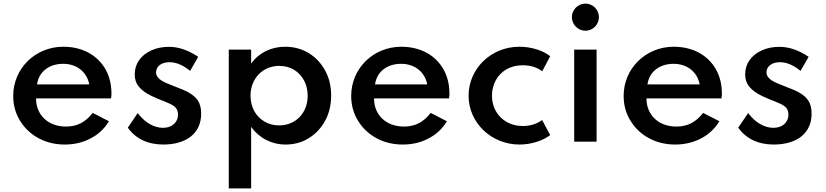

<svg xmlns="http://www.w3.org/2000/svg" viewBox="-20 -788 4592 1068"><path d="M340.5 16C393.5 16 441.5 4.5 485 -18.5C528 -41 561.5 -73 586 -113.5L495.5 -160C456 -108.5 409 -84 347 -84C248.5 -84 180.5 -147.5 180.5 -240.5H597.5C599.5 -254 600 -257 600 -265.5C600 -318 589 -363.5 566.5 -403C521.5 -481.5 438.5 -528 332 -528C176.5 -528 53.5 -407 53.5 -255C53.5 -203.5 66 -157.5 91.5 -116.5C116.5 -75.5 150.5 -43 194 -19.5C237 4 286 16 340.5 16ZM186 -318.5C196 -389 252.5 -433 331.5 -433C406.5 -433 463.5 -388 476.5 -318.5Z M887.5 16C1017.5 16 1099 -47 1099 -155.5C1099 -185.5 1093 -209.5 1081.5 -227.5C1058 -263.5 1015.5 -283.5 961 -303.5C943.5 -310 926.5 -317 909 -324.5C874.5 -339 848 -357.5 848 -385C848 -418.5 877.5 -442 922 -442C960 -442 998.5 -426 1037.5 -393.5L1082.5 -472C1028.5 -508 974.5 -527.5 921 -527.5C884 -527.5 851 -521 822.5 -508C764.5 -482 729.5 -434.5 729.5 -375C729.5 -349 736 -327.5 748.5 -311C773.5 -277 814.5 -257 857 -239C882.5 -229 903.5 -220.5 920 -213C953.5 -198.5 970 -183 970 -151C970 -104.5 934 -77 887 -77C835 -77 785.5 -107 746 -159L691 -78C733 -17.5 801.5 16 887.5 16Z M1377 260V-82C1421.5 -20 1491 16 1568.5 16C1617 16 1660 4 1698.5 -20C1736.5 -43.5 1766.5 -76 1789 -117C1811 -158 1822 -204.5 1822 -256C1822 -308.5 1811 -355 1788.5 -396C1766 -436.5 1736 -469 1697.5 -492.5C1659 -516 1615 -528 1565.5 -528C1487.5 -528 1418.5 -493.5 1377 -434V-512H1252.5V260ZM1533 -90.5C1502.5 -90.5 1475 -97.5 1451 -112C1402.5 -140 1373.5 -192 1373.5 -256C1373.5 -351.5 1442 -421.5 1533 -421.5C1563.5 -421.5 1591 -414.5 1614.5 -400.5C1662 -372 1691.5 -319.5 1691.5 -255.5C1691.5 -159.5 1624.5 -90.5 1533 -90.5Z M2220.5 16C2273.5 16 2321.5 4.5 2365 -18.5C2408 -41 2441.5 -73 2466 -113.5L2375.5 -160C2336 -108.5 2289 -84 2227 -84C2128.5 -84 2060.5 -147.5 2060.5 -240.5H2477.5C2479.5 -254 2480 -257 2480 -265.5C2480 -318 2469 -363.5 2446.5 -403C2401.5 -481.5 2318.5 -528 2212 -528C2056.5 -528 1933.5 -407 1933.5 -255C1933.5 -203.5 1946 -157.5 1971.5 -116.5C1996.5 -75.5 2030.5 -43 2074 -19.5C2117 4 2166 16 2220.5 16ZM2066 -318.5C2076 -389 2132.5 -433 2211.5 -433C2286.5 -433 2343.5 -388 2356.5 -318.5Z M2869.5 16C2937 16 3000 -6 3040.5 -36.5L2995.5 -120.5C2969 -100 2930.5 -87 2888.5 -87C2854.5 -87 2824.5 -94.5 2798.5 -109.5C2746.5 -139.5 2716.5 -192.5 2716.5 -256C2716.5 -286 2723.5 -314 2737 -340C2764.5 -391.5 2817 -425 2887.5 -425C2930.5 -425 2966.5 -414 2996 -391.5L3040.5 -475.5C3020.5 -491 2995.5 -504 2965 -513.5C2934.5 -523 2902.5 -528 2869 -528C2709 -528 2586.5 -403.5 2586.5 -256C2586.5 -103 2715 16 2869.5 16Z M3236.5 -617C3277.5 -617 3311.5 -651 3311.5 -693C3311.5 -734 3277.5 -768 3236.5 -768C3195.5 -768 3161 -734 3161 -693C3161 -651 3195.5 -617 3236.5 -617ZM3298.5 0V-512H3174V0Z M3736 16C3789 16 3837 4.5 3880.5 -18.5C3923.5 -41 3957 -73 3981.5 -113.5L3891 -160C3851.5 -108.5 3804.5 -84 3742.5 -84C3644 -84 3576 -147.5 3576 -240.5H3993C3995 -254 3995.5 -257 3995.5 -265.5C3995.5 -318 3984.5 -363.5 3962 -403C3917 -481.5 3834 -528 3727.5 -528C3572 -528 3449 -407 3449 -255C3449 -203.5 3461.5 -157.5 3487 -116.5C3512 -75.5 3546 -43 3589.5 -19.5C3632.5 4 3681.5 16 3736 16ZM3581.5 -318.5C3591.5 -389 3648 -433 3727 -433C3802 -433 3859 -388 3872 -318.5Z M4283 16C4413 16 4494.5 -47 4494.5 -155.5C4494.5 -185.5 4488.5 -209.5 4477 -227.5C4453.5 -263.5 4411 -283.5 4356.5 -303.5C4339 -310 4322 -317 4304.5 -324.5C4270 -339 4243.5 -357.5 4243.5 -385C4243.5 -418.5 4273 -442 4317.5 -442C4355.5 -442 4394 -426 4433 -393.5L4478 -472C4424 -508 4370 -527.5 4316.5 -527.5C4279.5 -527.5 4246.5 -521 4218 -508C4160 -482 4125 -434.5 4125 -375C4125 -349 4131.5 -327.5 4144 -311C4169 -277 4210 -257 4252.5 -239C4278 -229 4299 -220.5 4315.5 -213C4349 -198.5 4365.5 -183 4365.5 -151C4365.5 -104.5 4329.5 -77 4282.5 -77C4230.5 -77 4181 -107 4141.5 -159L4086.5 -78C4128.5 -17.5 4197 16 4283 16Z"/></svg>

Font: Spartan SemiBold
Style: Regular
Weight: 600
Designer: Matt Bailey, Mirko Velimirovic
Foundry: Matt Bailey
Version: Version 1.003